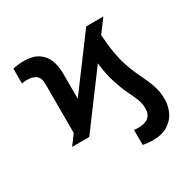

<svg xmlns="http://www.w3.org/2000/svg" viewBox="-164 -718 1077 1076"><g transform="rotate(-30 374.5 -179.5)"><path d="M226.6 0H115.8L162.6 -62.9V-380.3Q162.6 -421.5 140.6 -436.6Q118.6 -451.7 85.9 -451.7Q69.6 -451.7 50.1 -448.2V-544.7Q63.6 -547.9 83.8 -550.2Q104 -552.6 120.4 -552.6Q177.9 -552.6 212.5 -530.2Q247.2 -507.8 262.6 -468.9Q278.1 -430 278.1 -380.3V-218L522 -545.5H632.8L570 -461.3Q574.2 -393.8 583.1 -343Q592 -292.3 604.4 -255Q619.3 -209.9 635.8 -174.9Q652.3 -139.9 666.7 -108.7Q681.1 -77.4 690 -44.4Q698.9 -11.4 698.9 29.8Q698.9 69.2 681.6 107.1Q664.4 144.9 626.4 169.7Q588.4 194.6 525.2 194.6Q496.4 194.6 463.8 188.2V90.2Q469.8 91.6 477.3 92.3Q484.7 93 489.3 93Q579.5 93 579.5 18.5Q579.5 -15.6 566.9 -46Q554.3 -76.3 536.4 -112.7Q518.5 -149.1 501.8 -201.7Q493.6 -227.6 486.5 -259.4Q479.4 -291.2 474.8 -333.5Z"/></g></svg>

Font: Inter Zeller Semi Bold
Style: Regular
Weight: 600
Designer: Rasmus Andersson; Joe Bland
Foundry: zeller
Version: Version 3.015;git-dec3a8cb1